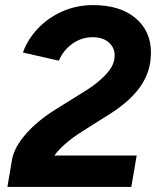

<svg xmlns="http://www.w3.org/2000/svg" viewBox="-20 -733 620 753"><path d="M200 -305 317 -378Q361 -405 394 -439.5Q427 -474 429 -507Q433 -541 409.5 -564Q386 -587 343 -587Q298 -587 262 -560Q226 -533 211 -495L70 -527Q88 -578 128 -620.5Q168 -663 224 -688Q280 -713 345 -713Q451 -713 511.5 -662Q572 -611 572 -527Q572 -508 569 -487Q559 -427 518 -377Q477 -327 406 -283L300 -216Q229 -171 193 -123H516L495 0H9L27 -106Q35 -154 81 -207Q127 -260 200 -305Z"/></svg>

Font: Oak Sans
Style: Bold Italic
Weight: 700
Italic angle: -9.5°
Foundry: Erik Kennedy, Walven
Version: Version 1.000